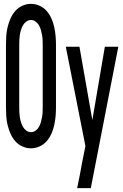

<svg xmlns="http://www.w3.org/2000/svg" viewBox="-20 -763 640 998"><path d="M141 8Q118 8 96 -2Q74 -12 59 -29.5Q44 -47 34.5 -68.5Q25 -90 19.5 -113Q14 -136 12.5 -159.5Q11 -183 11 -206V-529Q11 -552 12.5 -575.5Q14 -599 19.5 -622Q25 -645 34.5 -666.5Q44 -688 59 -705.5Q74 -723 96 -733Q118 -743 141 -743Q164 -743 186 -733Q208 -723 223 -705.5Q238 -688 247.5 -666.5Q257 -645 262 -622Q267 -599 269 -575.5Q271 -552 271 -529V-206Q271 -183 269 -159.5Q267 -136 262 -113Q257 -90 247.5 -68.5Q238 -47 223 -29.5Q208 -12 186 -2Q164 8 141 8ZM141 -76Q154 -76 165 -84Q176 -92 182.5 -103.5Q189 -115 192.5 -128Q196 -141 198.5 -154Q201 -167 201.5 -180Q202 -193 202 -206V-529Q202 -542 201.5 -555Q201 -568 198.5 -581Q196 -594 192.5 -607Q189 -620 182.5 -631.5Q176 -643 165 -651Q154 -659 141 -659Q128 -659 117 -651Q106 -643 99.5 -631.5Q93 -620 89 -607Q85 -594 83 -581Q81 -568 80.5 -555Q80 -542 80 -529V-206Q80 -193 80.5 -180Q81 -167 83 -154Q85 -141 89 -128Q93 -115 99.5 -103.5Q106 -92 117 -84Q128 -76 141 -76ZM381 215Q388 182 394.5 148.5Q401 115 407 81L424 -4L322 -520H393L460 -139L525 -520H595L452 215Z"/></svg>

Font: Iosevka Fixed Medium Extended
Style: Regular
Weight: 500
Width: 7
Monospace: yes
Designer: Belleve Invis
Foundry: Belleve Invis
Version: Version 24.1.1; ttfautohint (v1.8.4)